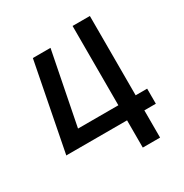

<svg xmlns="http://www.w3.org/2000/svg" viewBox="-161 -820 909 948"><g transform="rotate(-30 293.0 -346.5)"><path d="M35.2 -155.3 36.6 -156.7 133.8 -654.3H234.4L152.8 -241.2H382.8V-693.4H481.4V-241.2H546.9V-155.3H481.4V0H382.8V-155.3Z"/></g></svg>

Font: Caskaydia Cove
Style: Regular
Weight: 400
Monospace: yes
Designer: Aaron Bell
Foundry: Saja Typeworks
Version: Version 4.300; ttfautohint (v1.8.3)